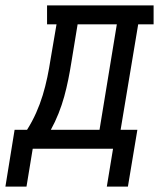

<svg xmlns="http://www.w3.org/2000/svg" viewBox="-76 -550 596 710"><path d="M-56 140 -22 -70H24Q43 -100 57.5 -132.5Q72 -165 82 -198Q92 -231 99 -264.5Q106 -298 111 -331L133 -460H98V-530H492V-460H435L370 -70H432L397 140H319L342 0H45L22 140ZM112 -70H292L356 -460H211L188 -320Q183 -288 176.5 -256Q170 -224 161.5 -193Q153 -162 140.5 -130.5Q128 -99 112 -70Z"/></svg>

Font: Iosevka Curly Slab Oblique
Style: Regular
Weight: 400
Italic angle: -9°
Monospace: yes
Designer: Belleve Invis
Foundry: Belleve Invis
Version: Version 11.1.0; ttfautohint (v1.8.3)